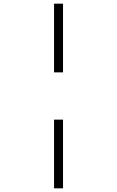

<svg xmlns="http://www.w3.org/2000/svg" viewBox="-20 -782 640 1048"><path d="M275 -762H324V-387H275ZM275 -129H324V246H275Z"/></svg>

Font: Noto Sans Mono UI Light
Style: Regular
Weight: 300
Monospace: yes
Designer: Monotype Design team
Foundry: Monotype Imaging Inc.
Version: Version 1.000